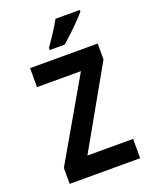

<svg xmlns="http://www.w3.org/2000/svg" viewBox="-168 -1028 900 1121"><g transform="rotate(-20 281.5 -467.0)"><path d="M66 0V-99L353 -596H80V-714H500V-615L220 -120H504V0ZM224 -787Q248 -821 274 -861Q300 -901 318 -934H469V-924Q454 -906 427 -878Q400 -850 370 -822Q340 -794 316 -774H224Z"/></g></svg>

Font: Noto Sans Mono SemiCondensed
Style: Bold
Weight: 700
Width: 4
Designer: Monotype Design Team
Foundry: Monotype Imaging Inc.
Version: Version 2.014